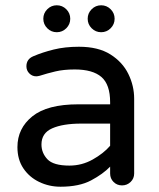

<svg xmlns="http://www.w3.org/2000/svg" viewBox="-20 -697 602 727"><path d="M209 10Q166 10 128.5 -8Q91 -26 68.5 -59.5Q46 -93 46 -140Q46 -211 102.5 -256.5Q159 -302 276 -302H397V-310Q397 -377 364 -405.5Q331 -434 263 -434Q221 -434 189.5 -426.5Q158 -419 130 -410Q122 -408 117 -408Q102 -408 91 -419Q80 -430 80 -446Q80 -473 106 -484Q141 -499 183.5 -509.5Q226 -520 279 -520Q352 -520 398 -491Q444 -462 466 -417Q488 -372 488 -323V-40Q488 -21 474.5 -8Q461 5 442 5Q423 5 410 -8Q397 -21 397 -40V-66Q370 -38 325 -14Q280 10 209 10ZM243 -70Q290 -70 331 -93Q372 -116 397 -145V-229H288Q218 -229 177.5 -211Q137 -193 137 -150Q137 -118 159.5 -94Q182 -70 243 -70ZM363 -575Q342 -575 327 -590Q312 -605 312 -626Q312 -647 327 -662Q342 -677 363 -677Q384 -677 399 -662Q414 -647 414 -626Q414 -605 399 -590Q384 -575 363 -575ZM195 -575Q174 -575 159 -590Q144 -605 144 -626Q144 -647 159 -662Q174 -677 195 -677Q216 -677 231 -662Q246 -647 246 -626Q246 -605 231 -590Q216 -575 195 -575Z"/></svg>

Font: Varela Round
Style: Regular
Weight: 400
Designer: Joe Prince, Avraham Cornfeld
Foundry: Joe Prince, Avraham Cornfeld
Version: Version 3.010; ttfautohint (v1.8.4.7-5d5b)